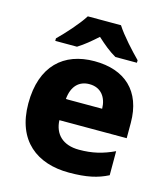

<svg xmlns="http://www.w3.org/2000/svg" viewBox="-115 -856 836 956"><g transform="rotate(15 303.5 -378.0)"><path d="M390 -766H219C190 -720 132 -656 94 -619V-606H206C241 -628 268 -651 304 -683C339 -651 369 -626 404 -606H515V-619C480 -654 419 -720 390 -766ZM310 -559C152 -559 45 -465 45 -271C45 -78 165 10 329 10C420 10 476 -3 529 -30V-154C469 -126 417 -113 348 -113C264 -113 219 -159 216 -230H563V-309C563 -473 466 -559 310 -559ZM315 -442C375 -442 406 -398 407 -340H220C226 -408 262 -442 315 -442Z"/></g></svg>

Font: Noto Sans Myanmar UI ExtraBold
Style: Regular
Weight: 800
Designer: Monotype Design Team
Foundry: Monotype Imaging Inc.
Version: Version 2.103